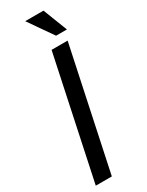

<svg xmlns="http://www.w3.org/2000/svg" viewBox="-236 -944 751 981"><g transform="rotate(-30 140.0 -454.0)"><path d="M254.9 -713.9 103.5 0H8.8L160.2 -713.9ZM224.6 -908.2 280.3 -765.1H216.3L116.7 -908.2Z"/></g></svg>

Font: XB Khoramshahr
Style: Italic
Weight: 400
Italic angle: -12°
Designer: Behnam
Foundry: Irmug
Version: Version 8.005 2009